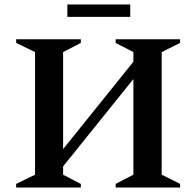

<svg xmlns="http://www.w3.org/2000/svg" viewBox="-20 -835 875 855"><path d="M52 0V-16L136 -57V-603L52 -644V-660H340V-644L261 -603V-171L574 -560V-603L495 -644V-660H782V-644L700 -603V-57L782 -16V0H495V-16L574 -57V-483L261 -94V-57L340 -16V0ZM280 -760V-815H560V-760Z"/></svg>

Font: Spectral SemiBold
Style: Regular
Weight: 600
Designer: Jean-Baptiste Levee
Foundry: Production Type
Version: Version 2.001